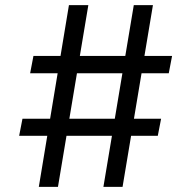

<svg xmlns="http://www.w3.org/2000/svg" viewBox="-20 -732 749 752"><path d="M68 -267H611L598 -200H55ZM111 -513H654L641 -445H98ZM250 -712H326L207 0H132ZM504 -712H579L460 0H385Z"/></svg>

Font: 42dot Sans Light
Style: Regular
Weight: 400
Version: Version 1.000